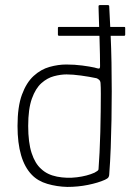

<svg xmlns="http://www.w3.org/2000/svg" viewBox="-20 -726 517 756"><path d="M49 -230Q49 -306 66.5 -353.5Q84 -401 112.5 -427Q141 -453 175 -462.5Q209 -472 241 -472Q274 -472 304 -468Q334 -464 352 -460Q365 -456 369.5 -456Q374 -456 374 -466Q374 -483 373.5 -511Q373 -539 372 -571Q371 -603 370 -632Q369 -661 368.5 -680Q368 -699 368 -701Q368 -704 369.5 -705Q371 -706 373 -706H405Q407 -706 408.5 -705Q410 -704 410 -702Q413 -647 415.5 -591.5Q418 -536 419 -479.5Q420 -423 420 -366.5Q420 -310 419 -254.5Q418 -199 416 -144.5Q414 -90 410 -38Q410 -33 407 -28Q404 -23 393 -18Q366 -6 326.5 2Q287 10 245 10Q204 9 166.5 -2Q129 -13 105 -38Q77 -67 63 -115Q49 -163 49 -230ZM91 -230Q91 -165 104.5 -123.5Q118 -82 142 -61Q166 -38 204.5 -30.5Q243 -23 283 -28Q323 -33 352 -46Q359 -50 363.5 -53Q368 -56 368 -61Q370 -87 372 -125.5Q374 -164 375 -206Q376 -248 376.5 -287Q377 -326 377 -355.5Q377 -385 376 -396Q376 -406 371 -411Q366 -416 360 -418Q332 -424 299 -428.5Q266 -433 242 -433Q219 -433 192.5 -426Q166 -419 143 -398.5Q120 -378 105.5 -337.5Q91 -297 91 -230ZM213 -585Q210 -585 209 -586.5Q208 -588 208 -589V-616Q208 -618 209 -619Q210 -620 213 -620H469Q471 -620 472 -619Q473 -618 473 -616V-589Q473 -588 472 -586.5Q471 -585 469 -585Z"/></svg>

Font: Glory ExtraLight
Style: Regular
Weight: 250
Version: Version 1.011